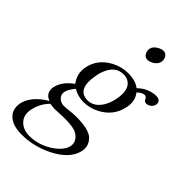

<svg xmlns="http://www.w3.org/2000/svg" viewBox="-264 -738 1074 1074"><g transform="rotate(45 273.0 -200.5)"><path d="M297.4 -599.1Q302.7 -624.5 335 -640.1Q348.6 -646.5 359.4 -647Q386.2 -647 395.5 -618.7Q398.9 -606.4 396.5 -595.2Q391.6 -571.3 362.3 -555.2Q348.1 -547.4 334.5 -546.9Q309.6 -546.9 299.3 -573.2Q294.9 -586.4 297.4 -599.1ZM363.8 -266.1Q383.8 -361.3 332 -388.2Q315.9 -396 296.4 -396Q229.5 -396 201.2 -315.9Q196.3 -302.2 193.4 -288.1Q166 -151.4 255.9 -149.9Q305.7 -149.9 338.4 -201.2Q355.5 -229 363.8 -266.1ZM124 9.8Q83 49.3 69.8 108.9Q56.6 170.9 103.5 203.6Q129.4 220.7 164.1 221.2Q244.6 221.2 312.5 172.9Q360.8 137.7 370.6 97.2Q377.9 55.7 335.9 27.8Q306.6 10.7 231.4 11.2Q226.1 11.2 210 12.2Q178.7 14.2 161.1 14.2Q136.7 13.7 124 9.8ZM501.5 -369.1Q486.3 -369.1 480 -383.8Q479.5 -385.3 479 -386.2Q472.7 -397.5 462.4 -397.9Q444.3 -397.9 422.4 -378.4Q419.9 -376 418.9 -375Q448.2 -336.4 439.5 -286.6Q438.5 -281.2 437.5 -275.9Q419.4 -191.9 339.8 -150.4Q294.9 -127 246.1 -127Q200.2 -127.4 165 -149.9Q138.2 -119.1 131.8 -94.2Q124.5 -59.6 157.2 -41Q170.4 -34.2 183.1 -34.2Q186 -34.2 212.9 -36.1Q252.4 -41 277.8 -41Q378.4 -40.5 410.2 -8.8Q444.8 25.9 434.6 71.8Q418 148.9 314.9 201.7Q226.1 246.1 129.9 246.1Q46.9 246.1 13.7 199.7Q-6.3 169.4 2 127.9Q13.7 73.7 72.3 26.9Q89.8 13.2 108.4 2.9Q60.1 -15.1 69.3 -67.9Q69.8 -69.8 70.3 -70.8Q82 -122.6 142.6 -167Q106 -213.4 118.2 -273.9Q134.8 -352.5 211.9 -394Q258.8 -418.5 309.1 -418.9Q370.6 -418.5 402.3 -392.1Q440.4 -430.7 495.6 -439Q502.9 -439.9 508.3 -439.9Q541.5 -439.9 545.4 -416Q545.9 -410.2 544.9 -404.8Q540 -381.8 515.6 -372.1Q507.8 -369.1 501.5 -369.1Z"/></g></svg>

Font: Linux Libertine Display Slanted O
Style: Slanted
Weight: 400
Designer: Philipp H. Poll
Foundry: Philipp H. Poll
Version: Version 5.0.9